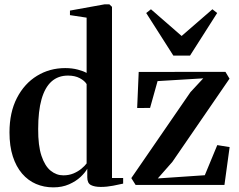

<svg xmlns="http://www.w3.org/2000/svg" viewBox="-20 -838 1082 870"><path d="M221.5 11Q179.5 11 143.2 -4.5Q107 -20 80 -51.5Q53 -83 38 -129.5Q23 -176 23 -238Q23 -329 56.8 -394.2Q90.5 -459.5 147.8 -494.5Q205 -529.5 275.5 -529.5Q307 -529.5 333 -522.5Q359 -515.5 372.5 -507.5V-758L297 -769.5V-790L454.5 -818.5H475.5L487.5 -807V-31.5H538V-6Q521 -2 492.5 3.5Q464 9 436.5 9Q408.5 9 392 0.5Q375.5 -8 375.5 -34.5V-73.5Q366 -56 345 -36.2Q324 -16.5 292.8 -2.8Q261.5 11 221.5 11ZM267 -43.5Q292.5 -43.5 313.2 -52.2Q334 -61 349.2 -73.8Q364.5 -86.5 372.5 -97.5V-457Q363.5 -472 341.5 -483.8Q319.5 -495.5 288 -495.5Q243.5 -495.5 213.5 -468.8Q183.5 -442 168.2 -388.2Q153 -334.5 153 -253.5Q152.5 -178 168 -131.8Q183.5 -85.5 209.5 -64.5Q235.5 -43.5 267 -43.5ZM901 -483 694 -470.5 660 -349 601.5 -348.5 608.5 -512 1001.5 -512.5 1020 -481.5 761 -104.5 695 -29.5 908 -44 964.5 -180.5 1020.5 -171.5 997 0H594.5L575 -31L843 -420.5ZM765.5 -586 642.5 -779 664 -796 803 -675 942.5 -796 964 -779 841 -586Z"/></svg>

Font: Merriweather 120pt SemiBold
Style: Regular
Weight: 600
Version: Version 2.100